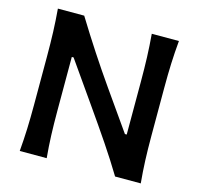

<svg xmlns="http://www.w3.org/2000/svg" viewBox="-110 -888 1039 1005"><g transform="rotate(15 409.0 -385.5)"><path d="M82 0Q87.4 -63.5 89.6 -122.3Q91.8 -181.2 91.8 -253.4V-513.7Q91.8 -587.4 89.6 -647.2Q87.4 -707 82 -771.5H224.6Q279.8 -681.6 332.8 -600.8Q385.7 -520 441.9 -439.9L590.8 -228H600.6V-513.7Q600.6 -587.4 598.4 -647.2Q596.2 -707 590.8 -771.5H737.8Q731.9 -707 729.5 -647.2Q727.1 -587.4 727.1 -513.7V-253.4Q727.1 -181.2 729.5 -122.3Q731.9 -63.5 737.8 0H598.6Q552.7 -76.2 499 -155.8Q445.3 -235.4 377.4 -332L227.5 -545.9H217.8V-253.4Q217.8 -181.2 220 -122.3Q222.2 -63.5 228 0Z"/></g></svg>

Font: Pinar DS1 SemiBold
Style: Regular
Weight: 600
Designer: Amin Abedi
Version: Version 3.000